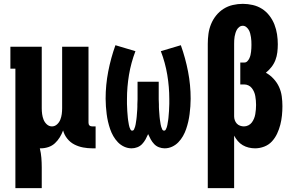

<svg xmlns="http://www.w3.org/2000/svg" viewBox="-20 -763 1540 998"><path d="M60 215V-406H34V-520H197V-200Q197 -185 199 -170Q201 -155 206.5 -141Q212 -127 223.5 -116.5Q235 -106 250 -106Q265 -106 276.5 -116.5Q288 -127 293.5 -141Q299 -155 301 -170Q303 -185 303 -200V-520H440V-126Q440 -122 441 -118Q442 -114 445 -111Q448 -108 452 -107Q456 -106 460 -106H477V8H460Q436 8 412 3.5Q388 -1 366.5 -12Q345 -23 329.5 -42.5Q314 -62 308 -85Q301 -66 290.5 -49Q280 -32 265.5 -18.5Q251 -5 231.5 1.5Q212 8 192 8H187Q193 32 195 57Q197 82 197 107V215Z M664 8Q644 8 625.5 -0.5Q607 -9 593 -23.5Q579 -38 569 -55.5Q559 -73 552.5 -92Q546 -111 541.5 -130.5Q537 -150 534.5 -170Q532 -190 530.5 -210Q529 -230 529 -250Q529 -321 542.5 -391Q556 -461 580 -528L684 -497Q661 -437 650.5 -374Q640 -311 640 -248Q640 -241 640 -235Q640 -229 640 -223Q640 -217 640.5 -211Q641 -205 641 -199Q641 -193 641.5 -186.5Q642 -180 642.5 -174Q643 -168 643.5 -162Q644 -156 644.5 -150Q645 -144 646 -138Q647 -132 648 -126Q649 -120 650 -114Q651 -108 653 -102Q655 -96 658 -90Q661 -84 667 -84Q674 -84 677 -91Q680 -98 682 -104Q684 -110 685 -116.5Q686 -123 687 -129.5Q688 -136 689 -142.5Q690 -149 690.5 -155.5Q691 -162 691.5 -168.5Q692 -175 692.5 -181.5Q693 -188 693.5 -194.5Q694 -201 694 -207.5Q694 -214 694 -220.5Q694 -227 694.5 -233.5Q695 -240 695 -246.5Q695 -253 695 -260V-338H805V-260Q805 -253 805 -246.5Q805 -240 805.5 -233.5Q806 -227 806 -220.5Q806 -214 806 -207.5Q806 -201 806.5 -194.5Q807 -188 807.5 -181.5Q808 -175 808.5 -168.5Q809 -162 809.5 -155.5Q810 -149 811 -142.5Q812 -136 813 -129.5Q814 -123 815 -116.5Q816 -110 818 -104Q820 -98 823 -91Q826 -84 833 -84Q839 -84 842 -90Q845 -96 847 -102Q849 -108 850 -114Q851 -120 852 -126Q853 -132 854 -138Q855 -144 855.5 -150Q856 -156 856.5 -162Q857 -168 857.5 -174Q858 -180 858.5 -186.5Q859 -193 859 -199Q859 -205 859.5 -211Q860 -217 860 -223Q860 -229 860 -235Q860 -241 860 -248Q860 -311 849.5 -374Q839 -437 816 -497L920 -528Q944 -461 957.5 -391Q971 -321 971 -250Q971 -230 969.5 -210Q968 -190 965.5 -170Q963 -150 958.5 -130.5Q954 -111 947.5 -92Q941 -73 931 -55.5Q921 -38 907 -23.5Q893 -9 874.5 -0.5Q856 8 836 8Q821 8 806.5 2.5Q792 -3 781.5 -14Q771 -25 763.5 -38.5Q756 -52 750 -66Q744 -52 736.5 -38.5Q729 -25 718.5 -14Q708 -3 693.5 2.5Q679 8 664 8Z M1060 215V-535Q1060 -561 1063.5 -587Q1067 -613 1077 -637.5Q1087 -662 1103.5 -682.5Q1120 -703 1142 -717Q1164 -731 1190 -737Q1216 -743 1242 -743Q1268 -743 1294 -737Q1320 -731 1342 -717Q1364 -703 1380.5 -681.5Q1397 -660 1406.5 -635.5Q1416 -611 1420 -585Q1424 -559 1424 -533Q1424 -512 1421.5 -491Q1419 -470 1411.5 -450.5Q1404 -431 1391 -414.5Q1378 -398 1362 -385Q1384 -373 1402 -353.5Q1420 -334 1430.5 -311Q1441 -288 1444.5 -262.5Q1448 -237 1448 -211Q1448 -187 1445.5 -162.5Q1443 -138 1437 -114.5Q1431 -91 1420.5 -68.5Q1410 -46 1393.5 -28Q1377 -10 1353.5 -1Q1330 8 1306 8Q1289 8 1272.5 4Q1256 0 1241.5 -8.5Q1227 -17 1216 -30Q1205 -43 1197 -58V215ZM1248 -106Q1260 -106 1271 -111.5Q1282 -117 1289 -126.5Q1296 -136 1300.5 -147Q1305 -158 1307 -170Q1309 -182 1310 -194Q1311 -206 1311 -217V-218Q1311 -229 1310 -240.5Q1309 -252 1307 -263.5Q1305 -275 1300.5 -285.5Q1296 -296 1289 -305Q1282 -314 1271.5 -319Q1261 -324 1250 -324H1229V-438H1250Q1259 -438 1265.5 -444.5Q1272 -451 1276 -459.5Q1280 -468 1282 -476.5Q1284 -485 1285 -494Q1286 -503 1286.5 -512Q1287 -521 1287 -530Q1287 -540 1286.5 -550Q1286 -560 1284.5 -569.5Q1283 -579 1280.5 -589Q1278 -599 1273 -607.5Q1268 -616 1260 -622.5Q1252 -629 1242 -629Q1232 -629 1224 -623Q1216 -617 1211.5 -609Q1207 -601 1204 -591.5Q1201 -582 1199.5 -573Q1198 -564 1197.5 -554.5Q1197 -545 1197 -535V-158Q1197 -148 1200.5 -138Q1204 -128 1211 -120.5Q1218 -113 1228 -109.5Q1238 -106 1248 -106Z"/></svg>

Font: Iosevka Curly Slab Heavy
Style: Regular
Weight: 900
Monospace: yes
Designer: Belleve Invis
Foundry: Belleve Invis
Version: Version 22.1.2; ttfautohint (v1.8.4)